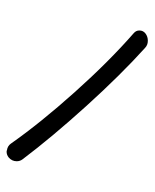

<svg xmlns="http://www.w3.org/2000/svg" viewBox="36 -631 463 575"><g transform="rotate(90 267.5 -343.5)"><path d="M79.1 -512.7Q71.3 -519.5 71.3 -529.3Q71.3 -541 80.6 -547.9Q89.8 -554.7 101.6 -554.7Q101.6 -554.7 102.5 -554.7Q115.2 -554.7 124 -545.9Q204.1 -473.6 297.4 -370.6Q390.6 -267.6 457 -179.7Q462.9 -171.9 462.9 -162.1Q462.9 -147.5 451.2 -137.7Q443.4 -131.8 434.6 -131.8Q431.6 -131.8 429.7 -132.8Q417 -134.8 410.2 -144.5Q347.7 -233.4 255.9 -335.9Q164.1 -438.5 79.1 -512.7Z"/></g></svg>

Font: Gen Jyuu Gothic P Light
Style: Regular
Weight: 200
Designer: [Source Han Sans]
Ryoko NISHIZUKA  (kana & ideographs); Paul D. Hunt (Latin, Greek & Cyrillic); Wenlong ZHANG  (bopomofo
Version: Version 1.002.20150607